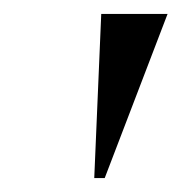

<svg xmlns="http://www.w3.org/2000/svg" viewBox="-20 -734 260 275"><path d="M115 -479H130L220 -714H125Z"/></svg>

Font: Noto Serif Display
Style: Italic
Weight: 400
Italic angle: -12°
Designer: Monotype Design Team
Foundry: Monotype Imaging Inc.
Version: Version 2.009